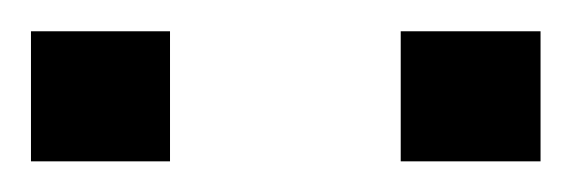

<svg xmlns="http://www.w3.org/2000/svg" viewBox="-20 -738 369 124"><path d="M0 -633.8V-717.8H89.8V-633.8ZM238.8 -633.8V-717.8H329.1V-633.8Z"/></svg>

Font: Archivo Expanded Light
Style: Regular
Weight: 300
Width: 7
Designer: Hector Gatti
Foundry: Omnibus-Type
Version: Version 2.001